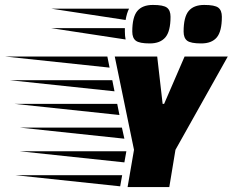

<svg xmlns="http://www.w3.org/2000/svg" viewBox="-253 -758 943 778"><path d="M234 -3 -190 -48H242ZM251 -100 -173 -145H259ZM211 -388 -213 -433H202ZM191 -484 -233 -529H182ZM231 -292 -193 -337H222ZM251 -196 -173 -241H241ZM384 -529 406 -337H412L495 -529H670L458 -151L433 0H264L290 -151L212 -529ZM646 -690Q646 -631 625.5 -606.5Q605 -582 562.5 -582Q520 -582 505.5 -593Q491 -604 491 -630Q491 -689 511.5 -713.5Q532 -738 574.5 -738Q617 -738 631.5 -727Q646 -716 646 -690ZM438 -690Q438 -631 417 -606.5Q396 -582 354 -582Q312 -582 297.5 -593Q283 -604 283 -630Q283 -689 303.5 -713.5Q324 -738 366.5 -738Q409 -738 423.5 -727Q438 -716 438 -690ZM270 -723Q261 -706 256 -677L-46 -723ZM253 -630Q253 -612 256 -598L-46 -644H253Z"/></svg>

Font: Faster One
Style: Regular
Weight: 400
Designer: Eduardo Rodriguez Tunni
Foundry: Eduardo Rodriguez Tunni
Version: Version 1.002